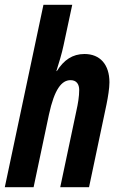

<svg xmlns="http://www.w3.org/2000/svg" viewBox="-26 -780 498 800"><path d="M-6 0H114L178 -303C201 -409 231 -446 268 -446C293 -446 304 -429 304 -405C304 -378 299 -348 292 -317L225 0H345L418 -346C424 -376 430 -412 430 -437C430 -511 391 -555 326 -555C276 -555 240 -530 211 -484H209C220 -519 232 -558 239 -592L275 -760H155Z"/></svg>

Font: Noto Sans ExtraCondensed
Style: Bold Italic
Weight: 700
Width: 2
Italic angle: -12°
Designer: Monotype Design Team
Foundry: Monotype Imaging Inc.
Version: Version 2.013